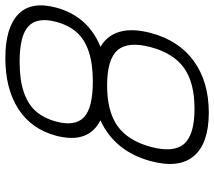

<svg xmlns="http://www.w3.org/2000/svg" viewBox="-62 -748 809 726"><g transform="rotate(-90 343.0 -384.5)"><path d="M398.2 -438.5Q465.8 -438.5 512 -454.1Q558.1 -469.7 584.6 -499.8Q611.1 -529.8 623.8 -576.9Q642.8 -647.5 607.8 -681.4Q572.8 -715.3 472.4 -715.3Q404.8 -715.3 358.6 -699.7Q312.5 -684.1 286 -654.1Q259.5 -624 246.8 -576.9Q227.8 -506.3 262.8 -472.4Q297.9 -438.5 398.2 -438.5ZM193.1 -576.9Q218.5 -671.6 295 -720.5Q371.6 -769.3 486.8 -769.3Q601.8 -769.3 652.5 -720.5Q703.1 -671.6 677.7 -576.9Q661.4 -516.4 623.7 -474.2Q585.9 -432.1 529.5 -409.7Q573.2 -383.8 586.5 -336.2Q599.9 -288.6 581.8 -219.2Q553.2 -112.5 475.1 -56.3Q397 0 280.8 0Q164.6 0 116.6 -56.3Q68.6 -112.5 97.2 -219.2Q115.5 -287.8 154.8 -335.8Q194.1 -383.8 251.7 -409.7Q207.3 -432.1 192.3 -473.6Q177.2 -515.1 193.1 -576.9ZM229.4 -344.7Q174.1 -304.9 151.1 -219.2Q128.2 -133.5 162.1 -93.8Q196 -54 295.2 -54Q394.3 -54 449.7 -93.8Q505.1 -133.5 528.1 -219.2Q551 -304.9 517 -344.7Q482.9 -384.5 383.8 -384.5Q284.7 -384.5 229.4 -344.7Z"/></g></svg>

Font: Tecnico
Style: FinoInclinado
Weight: 400
Italic angle: -15°
Version: Version 1.3